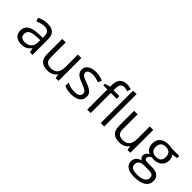

<svg xmlns="http://www.w3.org/2000/svg" viewBox="100 -1666 2860 2860"><g transform="rotate(45 1530.0 -235.5)"><path d="M117.7 -132.3Q117.7 -93.3 141.6 -72.3Q165.5 -51.3 208.5 -51.3Q277.3 -51.3 315.9 -88.6Q354.5 -126 354.5 -193.4V-236.8L281.7 -233.9Q194.8 -230.5 156.2 -206.5Q117.7 -182.6 117.7 -132.3ZM427.7 0H373.5L358.9 -68.4H355.5Q319.3 -23.4 283.7 -7.3Q248 8.8 194.3 8.8Q122.1 8.8 81.8 -28.3Q41.5 -65.4 41.5 -133.3Q41.5 -278.8 274.4 -286.1L356.4 -288.6V-318.4Q356.4 -376 332 -402.6Q307.6 -429.2 253.9 -429.2Q193.8 -429.2 117.7 -392.6L95.2 -448.2Q171.4 -489.7 258.3 -489.7Q345.2 -489.7 386.5 -451.2Q427.7 -412.6 427.7 -328.6Z M572.8 -481.4H646.5V-168.9Q646.5 -109.9 673.6 -81.1Q700.7 -52.2 757.3 -52.2Q833 -52.2 867.7 -93.8Q902.3 -135.3 902.3 -228.5V-481.4H975.6V0H915.5L904.8 -64.5H900.9Q878.4 -29.3 838.9 -10.3Q799.3 8.8 748 8.8Q659.2 8.8 616 -33.4Q572.8 -75.7 572.8 -166.5Z M1410.6 -210.9Q1440.9 -179.2 1440.9 -131.3Q1440.9 -64 1390.9 -27.6Q1340.8 8.8 1250 8.8Q1154.3 8.8 1100.6 -21.5V-89.4Q1175.8 -51.3 1252 -51.3Q1370.6 -51.3 1370.6 -125Q1370.6 -153.3 1346.2 -173.3Q1320.8 -193.8 1251 -220.7Q1185.1 -245.1 1155.3 -264.2Q1099.1 -302.2 1099.1 -363.3Q1099.1 -422.4 1147 -456.1Q1194.8 -490.2 1278.8 -490.2Q1357.4 -490.2 1430.7 -459L1404.8 -399.4Q1333 -429.2 1273.4 -429.2Q1222.2 -429.2 1195.6 -413.3Q1168.9 -397.5 1168.9 -368.2Q1168.9 -349.6 1178.7 -335.4Q1188 -321.8 1210.4 -309.1Q1231.9 -296.9 1294.9 -273.9Q1380.9 -242.2 1410.6 -210.9Z M1776.4 -481.4V-424.8H1653.8V0H1580.6V-424.8H1494.6V-458L1580.6 -484.4V-511.2Q1580.6 -688.5 1735.8 -688.5Q1774.4 -688.5 1825.7 -673.3L1806.6 -614.7Q1765.6 -628.4 1734.4 -628.4Q1692.9 -628.4 1673.3 -600.6Q1653.8 -572.8 1653.8 -512.7V-481.4Z M1937.5 -683.6V0H1864.3V-683.6Z M2086.9 -481.4H2160.6V-168.9Q2160.6 -109.9 2187.7 -81.1Q2214.8 -52.2 2271.5 -52.2Q2347.2 -52.2 2381.8 -93.8Q2416.5 -135.3 2416.5 -228.5V-481.4H2489.7V0H2429.7L2418.9 -64.5H2415Q2392.6 -29.3 2353 -10.3Q2313.5 8.8 2262.2 8.8Q2173.3 8.8 2130.1 -33.4Q2086.9 -75.7 2086.9 -166.5Z M2800.8 -437Q2748.5 -437 2721.2 -409.2Q2693.8 -381.3 2693.8 -327.1Q2693.8 -277.3 2722.2 -251.2Q2750.5 -225.1 2801.8 -225.1Q2908.7 -225.1 2908.7 -328.6Q2908.7 -437 2800.8 -437ZM2872.1 -481.4H3038.6V-435.5L2949.2 -424.8Q2981 -385.3 2981 -328.6Q2981 -257.8 2932.6 -215.3Q2883.8 -173.3 2799.8 -173.3Q2779.8 -173.3 2759.3 -177.2Q2712.9 -152.3 2712.9 -115.2Q2712.9 -94.7 2729.2 -85.7Q2745.6 -76.7 2784.7 -76.7H2870.1Q2948.2 -76.7 2990.2 -43.7Q3032.2 -10.7 3032.2 52.2Q3032.2 132.3 2968 174.3Q2903.8 216.3 2780.8 216.3Q2686.5 216.3 2635.3 181.2Q2584 146 2584 81.5Q2584 37.1 2612.3 5.4Q2640.6 -26.4 2691.4 -37.6Q2671.9 -46.4 2659.9 -64Q2647.9 -81.5 2647.9 -104.5Q2647.9 -130.9 2661.6 -150.4Q2675.3 -169.9 2706.1 -189Q2668.9 -204.1 2645 -241.2Q2621.6 -278.3 2621.6 -325.7Q2621.6 -404.8 2669.2 -447.5Q2716.8 -490.2 2803.7 -490.2Q2841.3 -490.2 2872.1 -481.4ZM2759.3 -10.7Q2709.5 -10.7 2681.9 13.2Q2654.3 37.1 2654.3 81.1Q2654.3 120.1 2687 140.4Q2719.7 160.6 2781.7 160.6Q2871.6 160.6 2916.7 133.8Q2961.9 106.9 2961.9 58.6Q2961.9 20 2937.5 4.4Q2913.6 -10.7 2846.7 -10.7Z"/></g></svg>

Font: Khula Regular
Style: Regular
Weight: 400
Designer: Erin McLaughlin, Steve Matteson
Version: Version 1.000;PS 1.0;hotconv 1.0.72;makeotf.lib2.5.5900